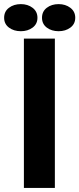

<svg xmlns="http://www.w3.org/2000/svg" viewBox="-57 -928 391 948"><path d="M45.9 -773.9Q11.2 -773.9 -12.7 -791.7Q-36.6 -809.6 -36.6 -840.3Q-36.6 -871.6 -12.7 -889.6Q11.2 -907.7 45.9 -907.7Q80.1 -907.7 104 -889.4Q127.9 -871.1 127.9 -840.3Q127.9 -809.6 104 -791.7Q80.1 -773.9 45.9 -773.9ZM232.4 -773.9Q197.8 -773.9 174.1 -791.7Q150.4 -809.6 150.4 -840.3Q150.4 -871.6 174.1 -889.6Q197.8 -907.7 232.4 -907.7Q266.6 -907.7 290.5 -889.4Q314.5 -871.1 314.5 -840.3Q314.5 -809.6 290.5 -791.7Q266.6 -773.9 232.4 -773.9ZM61 0V-737.3H213.9V0Z"/></svg>

Font: Epilogue
Style: Bold
Weight: 700
Designer: Tyler Finck
Foundry: Etcetera Type Co
Version: Version 2.112